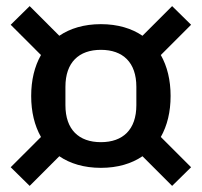

<svg xmlns="http://www.w3.org/2000/svg" viewBox="-20 -663 660 628"><path d="M310 -114C365 -114 411 -128 446 -152L543 -55L605 -116L506 -215C527 -252 538 -297 538 -349C538 -401 527 -446 506 -483L605 -582L543 -643L446 -546C411 -570 365 -584 310 -584C255 -584 209 -570 174 -546L77 -643L15 -582L114 -483C93 -446 82 -401 82 -349C82 -297 93 -252 114 -215L15 -116L77 -55L174 -152C209 -128 255 -114 310 -114ZM310 -198C238 -198 194 -239 194 -319V-379C194 -459 238 -500 310 -500C382 -500 426 -459 426 -379V-319C426 -239 382 -198 310 -198Z"/></svg>

Font: IBMKR Medm
Style: Regular
Weight: 500
Designer: Mike Abbink; Paul van der Laan; Pieter van Rosmalen; Wujin Sim; Chorong Kim; Dohee Lee;
Foundry: Sandoll Inc.
Version: Version 1.002